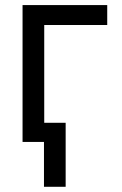

<svg xmlns="http://www.w3.org/2000/svg" viewBox="-20 -550 473 744"><path d="M395.5 -453.1H151.4V-74.2H234.4V173.8H150.4V0H67.4V-530.3H395.5Z"/></svg>

Font: Pretendard Std
Style: Regular
Weight: 400
Designer: Base glyphs from Inter by Rasmus Andersson; Hangeul glyphs from Noto Sans CJK(Source Han Sans) by Jang Soo-young and Kan
Foundry: Kil Hyung-jin
Version: Version 1.309